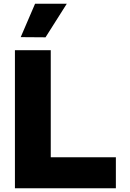

<svg xmlns="http://www.w3.org/2000/svg" viewBox="-20 -1009 696 1029"><path d="M224 -809 91 -810 168 -989H338ZM60 0V-740H252V-166H601V0Z"/></svg>

Font: Be Vietnam Pro Black
Style: Regular
Weight: 900
Designer: Lam Bao, Tony Le, Vietanh Nguyen
Foundry: Yellow Type Foundry
Version: Version 1.002; ttfautohint (v1.8.3)